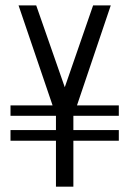

<svg xmlns="http://www.w3.org/2000/svg" viewBox="-20 -702 480 722"><path d="M190.4 0H255.9V-172.9H426.8V-212.9H255.9V-266.6H426.8V-305.7H269.5L396.5 -681.6H330.1L223.6 -374L116.2 -681.6H49.8L177.7 -305.7H19.5V-266.6H190.4V-212.9H19.5V-172.9H190.4Z"/></svg>

Font: Post No Bills Colombo
Style: Medium
Weight: 600
Designer: Kosala Senevirathne, Siva Puranthara, Lasantha Premarathna, Tharique Azeez
Foundry: Mooniak
Version: Version 1.220 ; ttfautohint (v1.5)